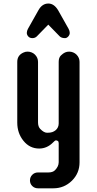

<svg xmlns="http://www.w3.org/2000/svg" viewBox="-20 -818 540 1070"><path d="M406.2 -513.7Q423.3 -496.6 423.3 -473.1V86.9Q423.3 147 380.9 189Q337.4 231.4 277.8 231.4H191.4Q172.9 231.4 159.9 218.8Q147 206.1 147 187.5Q147 168.9 159.9 156Q172.9 143.1 191.4 143.1H249Q273.9 143.1 286.1 130.9Q307.1 109.9 307.1 85.9V-20Q307.1 -29.3 302 -32.5Q296.9 -35.6 292 -35.6Q287.1 -35.6 283.2 -31.2L274.9 -23.4Q241.7 9.8 198.2 9.8Q145.5 9.8 110.8 -33.2Q76.2 -75.7 76.2 -134.8V-473.1Q76.2 -510.3 111.3 -525.4Q121.6 -530.3 133.5 -530.3Q145.5 -530.3 156.2 -525.9Q167 -521.5 174.8 -513.7Q191.9 -496.6 191.9 -473.1V-136.2Q191.9 -112.3 204.1 -99.6Q224.6 -78.1 242.7 -78.1Q260.7 -78.1 271.2 -81.8Q281.7 -85.4 290 -92.3Q307.1 -106.9 307.1 -130.4V-473.1Q307.1 -497.1 319.6 -509Q332 -521 342.5 -525.6Q353 -530.3 365 -530.3Q377 -530.3 387.7 -525.9Q398.4 -521.5 406.2 -513.7ZM362.3 -657.2Q368.7 -645.5 368.7 -634.8Q368.7 -624 360.4 -614.7Q352.1 -605.5 342.3 -605.5Q322.8 -605.5 313 -615.2L249 -680.7L185.1 -615.2Q175.3 -605.5 160.6 -605.5Q146 -605.5 137.7 -614.7Q129.4 -624 129.4 -634.8Q129.4 -645.5 135.7 -657.2L194.3 -761.2Q214.8 -798.3 249.5 -798.3Q281.2 -798.3 303.7 -761.2Z"/></svg>

Font: Supermercado
Style: Regular
Weight: 400
Designer: James Grieshaber
Foundry: James Grieshaber
Version: Version 1.002